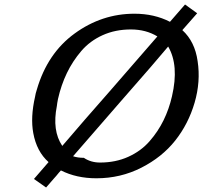

<svg xmlns="http://www.w3.org/2000/svg" viewBox="-20 -774 904 854"><path d="M136 -344Q138 -358 144 -376Q191 -537 312 -625Q433 -713 578 -713Q666 -713 736 -677L803 -754L857 -715L791 -640Q847 -589 859 -502Q873 -411 845.5 -317Q818 -223 759.5 -149Q701 -75 608.5 -28Q516 19 409 19Q320 19 251 -16Q247 -12 242 -6Q237 0 230 8.5Q223 17 218 22L185 60L131 22L196 -53Q143 -100 128 -182Q115 -252 136 -344ZM238 -334Q234 -314 233 -303Q211 -193 257 -125Q355 -240 468 -368L680 -612Q629 -643 562 -643Q493 -643 436.5 -617.5Q380 -592 341.5 -547Q303 -502 277.5 -449Q252 -396 238 -334ZM305 -79Q326 -72 353 -72Q384 -51 425 -51Q494 -51 550.5 -76.5Q607 -102 645 -145.5Q683 -189 707.5 -239Q732 -289 745 -346Q777 -483 728 -567Q675 -503 517 -323Z"/></svg>

Font: Coval
Style: Medium Italic
Weight: 500
Foundry: Context Ltd
Version: Version 001.000